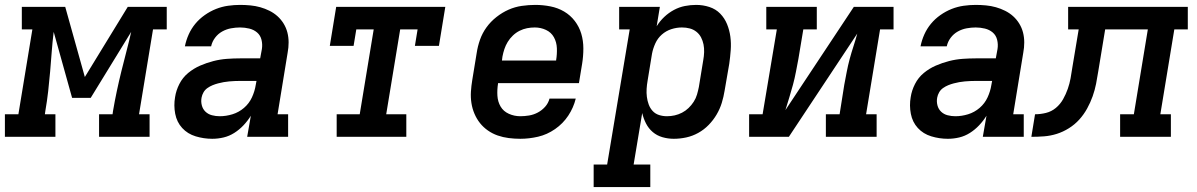

<svg xmlns="http://www.w3.org/2000/svg" viewBox="-62 -558 4882 783"><path d="M-42 0V-92H13L70 -438H27V-530H204L284 -244L459 -530H618V-438H562L505 -92H548V0H342V-92H397L399 -106Q406 -147 414.5 -187Q423 -227 433 -267.5Q443 -308 453.5 -348Q464 -388 473 -428L308 -159H232L157 -428Q152 -388 149 -347.5Q146 -307 142.5 -266.5Q139 -226 134.5 -186Q130 -146 123 -106L121 -92H164V0Z M803 8Q769 8 736 -2Q703 -12 681 -36Q659 -60 652.5 -94Q646 -128 652 -162Q656 -189 669.5 -215.5Q683 -242 705.5 -260.5Q728 -279 754.5 -290.5Q781 -302 808.5 -309Q836 -316 863.5 -318Q891 -320 918 -320H999L1006 -358Q1009 -377 1004.5 -395.5Q1000 -414 986.5 -425.5Q973 -437 954.5 -441.5Q936 -446 917 -446Q899 -446 880 -442.5Q861 -439 844 -429.5Q827 -420 815 -404Q803 -388 799 -369H692Q697 -394 707.5 -417.5Q718 -441 734.5 -461Q751 -481 773 -496.5Q795 -512 819 -521.5Q843 -531 868 -534.5Q893 -538 917 -538Q938 -538 959 -536Q980 -534 999.5 -528.5Q1019 -523 1037 -514Q1055 -505 1069.5 -492Q1084 -479 1094.5 -462Q1105 -445 1110 -425.5Q1115 -406 1115 -385Q1115 -364 1111 -343L1070 -92H1113V0H946L961 -86Q948 -65 931 -47Q914 -29 893.5 -16Q873 -3 850 2.5Q827 8 804 8Q804 8 804 8Q804 8 803 8ZM834 -84Q860 -84 886 -92Q912 -100 933 -118Q954 -136 965.5 -161Q977 -186 981 -212L984 -228H918Q906 -228 895 -227.5Q884 -227 872.5 -226Q861 -225 850 -223Q839 -221 827.5 -218Q816 -215 805 -210.5Q794 -206 784 -199Q774 -192 768 -181.5Q762 -171 760 -160Q757 -144 761 -128.5Q765 -113 776 -102.5Q787 -92 802.5 -88Q818 -84 834 -84Z M1311 0V-92H1405L1462 -438H1391L1380 -371H1283L1309 -530H1754L1728 -371H1630L1641 -438H1570L1513 -92H1595V0Z M2060 8Q2036 8 2012.5 5Q1989 2 1967.5 -5.5Q1946 -13 1927.5 -26Q1909 -39 1895.5 -56Q1882 -73 1873 -94Q1864 -115 1860.5 -138Q1857 -161 1858.5 -184.5Q1860 -208 1864 -232L1882 -342Q1886 -369 1895.5 -396Q1905 -423 1922 -446.5Q1939 -470 1962.5 -488.5Q1986 -507 2012 -518.5Q2038 -530 2066 -534Q2094 -538 2121 -538Q2152 -538 2182.5 -532Q2213 -526 2238.5 -511Q2264 -496 2282 -472.5Q2300 -449 2308.5 -420.5Q2317 -392 2317 -360.5Q2317 -329 2312 -298L2299 -219H1969V-217Q1965 -192 1966.5 -167.5Q1968 -143 1979.5 -123.5Q1991 -104 2013 -94Q2035 -84 2060 -84Q2077 -84 2095.5 -87Q2114 -90 2131 -99Q2148 -108 2161 -122.5Q2174 -137 2179 -156H2286Q2277 -119 2255.5 -86.5Q2234 -54 2201.5 -31.5Q2169 -9 2132.5 -0.5Q2096 8 2060 8ZM1985 -311H2206V-313Q2210 -337 2209 -361.5Q2208 -386 2197 -406Q2186 -426 2164.5 -436Q2143 -446 2119 -446Q2103 -446 2087.5 -443Q2072 -440 2057 -432.5Q2042 -425 2029.5 -413Q2017 -401 2008.5 -387Q2000 -373 1995 -358Q1990 -343 1987 -327Z M2359 205V113H2414L2506 -438H2463V-530H2629L2616 -451Q2629 -472 2647 -489Q2665 -506 2686.5 -517.5Q2708 -529 2731 -533.5Q2754 -538 2777 -538Q2805 -538 2831 -529.5Q2857 -521 2875 -502.5Q2893 -484 2903 -459.5Q2913 -435 2916.5 -408.5Q2920 -382 2918 -354Q2916 -326 2912 -298L2893 -188Q2889 -163 2881.5 -138.5Q2874 -114 2860.5 -91Q2847 -68 2828 -48.5Q2809 -29 2785.5 -16Q2762 -3 2736.5 2.5Q2711 8 2686 8Q2662 8 2639.5 1.5Q2617 -5 2600 -19.5Q2583 -34 2572.5 -54.5Q2562 -75 2557 -97L2522 113H2590V205ZM2658 -84Q2674 -84 2689.5 -87.5Q2705 -91 2719.5 -98.5Q2734 -106 2746 -117.5Q2758 -129 2767 -143Q2776 -157 2780.5 -172.5Q2785 -188 2788 -203L2806 -313Q2809 -329 2809.5 -345.5Q2810 -362 2807 -377Q2804 -392 2797 -405.5Q2790 -419 2778 -428.5Q2766 -438 2751 -442Q2736 -446 2719 -446Q2719 -446 2719 -446Q2719 -446 2719 -446Q2697 -446 2675.5 -439Q2654 -432 2637 -417Q2620 -402 2610.5 -381Q2601 -360 2597 -339L2579 -229Q2576 -212 2575 -195.5Q2574 -179 2576 -163Q2578 -147 2583.5 -132Q2589 -117 2599.5 -105.5Q2610 -94 2625.5 -89Q2641 -84 2658 -84Z M2993 0V-92H3048L3106 -438H3063V-530H3269V-438H3214L3194 -318Q3189 -292 3184 -265.5Q3179 -239 3172 -213Q3165 -187 3157 -161Q3149 -135 3141 -109L3420 -530H3582V-438H3527L3470 -92H3513V0H3306V-92H3362L3381 -212Q3386 -238 3391 -264.5Q3396 -291 3403 -317Q3410 -343 3418.5 -369Q3427 -395 3434 -421L3155 0Z M3803 8Q3769 8 3736 -2Q3703 -12 3681 -36Q3659 -60 3652.5 -94Q3646 -128 3652 -162Q3656 -189 3669.5 -215.5Q3683 -242 3705.5 -260.5Q3728 -279 3754.5 -290.5Q3781 -302 3808.5 -309Q3836 -316 3863.5 -318Q3891 -320 3918 -320H3999L4006 -358Q4009 -377 4004.5 -395.5Q4000 -414 3986.5 -425.5Q3973 -437 3954.5 -441.5Q3936 -446 3917 -446Q3899 -446 3880 -442.5Q3861 -439 3844 -429.5Q3827 -420 3815 -404Q3803 -388 3799 -369H3692Q3697 -394 3707.5 -417.5Q3718 -441 3734.5 -461Q3751 -481 3773 -496.5Q3795 -512 3819 -521.5Q3843 -531 3868 -534.5Q3893 -538 3917 -538Q3938 -538 3959 -536Q3980 -534 3999.5 -528.5Q4019 -523 4037 -514Q4055 -505 4069.5 -492Q4084 -479 4094.5 -462Q4105 -445 4110 -425.5Q4115 -406 4115 -385Q4115 -364 4111 -343L4070 -92H4113V0H3946L3961 -86Q3948 -65 3931 -47Q3914 -29 3893.5 -16Q3873 -3 3850 2.5Q3827 8 3804 8Q3804 8 3804 8Q3804 8 3803 8ZM3834 -84Q3860 -84 3886 -92Q3912 -100 3933 -118Q3954 -136 3965.5 -161Q3977 -186 3981 -212L3984 -228H3918Q3906 -228 3895 -227.5Q3884 -227 3872.5 -226Q3861 -225 3850 -223Q3839 -221 3827.5 -218Q3816 -215 3805 -210.5Q3794 -206 3784 -199Q3774 -192 3768 -181.5Q3762 -171 3760 -160Q3757 -144 3761 -128.5Q3765 -113 3776 -102.5Q3787 -92 3802.5 -88Q3818 -84 3834 -84Z M4144 0 4159 -92Q4181 -92 4203.5 -97.5Q4226 -103 4244 -118Q4262 -133 4273.5 -153.5Q4285 -174 4292.5 -195.5Q4300 -217 4304 -239Q4308 -261 4311 -282L4337 -438H4294V-530H4782V-438H4727L4670 -92H4713V0H4506V-92H4562L4619 -438H4445L4417 -268Q4413 -242 4408 -216.5Q4403 -191 4394 -165.5Q4385 -140 4371.5 -115.5Q4358 -91 4339.5 -70.5Q4321 -50 4297 -35Q4273 -20 4247.5 -12Q4222 -4 4196 -2Q4170 0 4144 0Z"/></svg>

Font: Iosevka Slab SmBdExObl
Style: Regular
Weight: 600
Width: 7
Italic angle: -9°
Monospace: yes
Designer: Belleve Invis
Foundry: Belleve Invis
Version: Version 11.1.0; ttfautohint (v1.8.3)